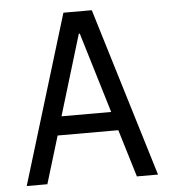

<svg xmlns="http://www.w3.org/2000/svg" viewBox="-51 -746 702 793"><g transform="rotate(-5 300.0 -350.0)"><path d="M113.4 0 173.2 -196.8H424.8L484.6 0H572.2L358.8 -700H241.2L27.8 0ZM196 -274.4 297 -608H301L402 -274.4Z"/></g></svg>

Font: CommitMonoV143 ExtLt
Style: Regular
Weight: 200
Monospace: yes
Designer: Eigil Nikolajsen
Foundry: Eigil Nikolajsen
Version: Version 1.143